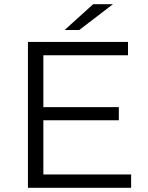

<svg xmlns="http://www.w3.org/2000/svg" viewBox="-20 -901 709 921"><path d="M188 -64H609V0H114V-700H594V-636H188V-387H550V-324H188ZM290 -757 427 -881H522L360 -757Z"/></svg>

Font: Belfius21
Style: Regular
Weight: 400
Designer: Montserrat's base design by Julieta Ulanovsky, modified by Coast SPRL for Belfius Bank NV.
Foundry: Montserrat's base design by Julieta Ulanovsky, modified by Coast SPRL for Belfius Bank NV.
Version: Version 2.000;FEAKit 1.0